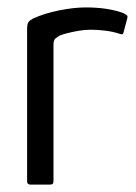

<svg xmlns="http://www.w3.org/2000/svg" viewBox="-20 -497 367 517"><path d="M211 -477Q272 -477 314 -461Q319 -458 321.5 -456Q324 -454 323 -449L313 -411Q312 -406 309.5 -405Q307 -404 302 -406Q284 -412 263 -414.5Q242 -417 224 -417Q208 -417 191 -414Q174 -411 160.5 -407.5Q147 -404 140 -401Q136 -398 130 -394Q124 -390 124 -376V-11Q124 -4 122 -2Q120 0 115 0H61Q58 0 55.5 -2Q53 -4 53 -9V-418Q53 -433 57 -438Q61 -443 69 -447Q99 -461 139 -469Q179 -477 211 -477Z"/></svg>

Font: Glory Thin
Style: Regular
Weight: 400
Version: Version 1.011